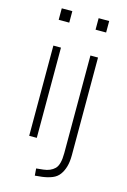

<svg xmlns="http://www.w3.org/2000/svg" viewBox="-131 -747 661 1001"><g transform="rotate(15 199.0 -246.5)"><path d="M73 -624V-686H130V-624ZM81 0V-487H122V0ZM272 -624V-686H329V-624ZM163 193 160 155 198 151Q236 147 258.5 125Q281 103 281 40V-487H322V40Q322 76 314.5 102Q307 128 293 147Q279 166 255.5 175.5Q232 185 202 189Z"/></g></svg>

Font: Nunito Sans 10pt Condensed ExtraLight
Style: Regular
Weight: 250
Width: 3
Designer: Vernon Adams
Foundry: Vernon Adams
Version: Version 3.101;gftools[0.9.27]